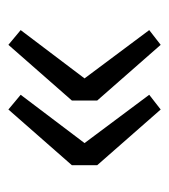

<svg xmlns="http://www.w3.org/2000/svg" viewBox="8 -486 412 469"><g transform="rotate(-90 214.5 -252.0)"><path d="M181 -66 45 -221V-283L181 -438L217 -408L99 -252L217 -94ZM339 -66 203 -221V-283L339 -438L375 -408L257 -252L375 -94Z"/></g></svg>

Font: Giro Regular
Style: Regular
Weight: 400
Designer: Paul D. Hunt
Foundry: Adobe Systems Incorporated
Version: Version 1.000;PS 1.0;hotconv 1.0.88;makeotf.lib2.5.647800